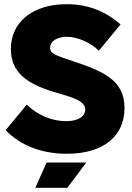

<svg xmlns="http://www.w3.org/2000/svg" viewBox="-20 -728 632 919"><path d="M300 8C477 8 576 -78 576 -211C576 -345 473 -387 330 -435C247 -463 220 -470 220 -499C220 -536 262 -552 300 -552C354 -552 420 -520 453 -485L557 -611C483 -676 398 -708 299 -708C137 -708 32 -623 32 -493C32 -378 115 -326 234 -289C305 -267 388 -251 388 -204C388 -175 361 -148 296 -148C231 -148 162 -175 108 -227L7 -105C77 -32 179 8 300 8ZM149 171H302L393 50H203Z"/></svg>

Font: Arthouse Owned Black
Style: Regular
Weight: 900
Designer: Jeremy Tribby
Foundry: Tribby Type
Version: Version 1.000;PS 001.000;hotconv 1.0.88;makeotf.lib2.5.64775